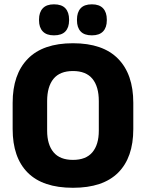

<svg xmlns="http://www.w3.org/2000/svg" viewBox="-20 -853 675 888"><path d="M317.5 15.5Q178 15.5 108.2 -54.5Q38.5 -124.5 38.5 -256V-377.5Q38.5 -509.5 108.8 -581.2Q179 -653 317.5 -653Q456 -653 526.2 -581.2Q596.5 -509.5 596.5 -377.5V-256Q596.5 -124.5 526.5 -54.5Q456.5 15.5 317.5 15.5ZM317.5 -113.5Q378 -113.5 407.5 -149Q437 -184.5 437 -248.5V-385.5Q437 -452.5 407.5 -488.5Q378 -524.5 317.5 -524.5Q257 -524.5 227.5 -488.5Q198 -452.5 198 -385.5V-248.5Q198 -184.5 227.5 -149Q257 -113.5 317.5 -113.5ZM229.5 -689.5Q195 -689.5 177.8 -707.8Q160.5 -726 160.5 -759V-762.5Q160.5 -796 177.8 -814.5Q195 -833 229.5 -833Q265.5 -833 282.5 -814.5Q299.5 -796 299.5 -762.5V-759Q299.5 -726 282.5 -707.8Q265.5 -689.5 229.5 -689.5ZM405 -689.5Q369.5 -689.5 352.8 -707.8Q336 -726 336 -759V-762.5Q336 -796 352.8 -814.5Q369.5 -833 405 -833Q439.5 -833 456.8 -814.5Q474 -796 474 -762.5V-759Q474 -726 456.8 -707.8Q439.5 -689.5 405 -689.5Z"/></svg>

Font: Anek Devanagari
Style: Bold
Weight: 700
Designer: Kailash Malviya (Devanagari) & Yesha Goshar (Latin)
Foundry: Ek Type
Version: Version 1.003